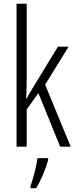

<svg xmlns="http://www.w3.org/2000/svg" viewBox="-20 -780 402 1021"><path d="M122 -372V-760H68V0H122V-198L184 -285L300 0H356L220 -330L345 -532H288L154 -312C142 -293 133 -277 121 -255H119C121 -295 122 -330 122 -372ZM236 71V61H179C175 101 155 174 142 210V221H172C199 178 223 118 236 71Z"/></svg>

Font: Noto Sans Arabic UI XCn Lt
Style: Regular
Weight: 300
Width: 2
Designer: Monotype Design Team, Nadine Chahine and Nizar Qandah
Foundry: Monotype Imaging Inc.
Version: Version 2.010